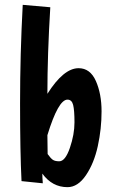

<svg xmlns="http://www.w3.org/2000/svg" viewBox="-20 -753 471 794"><path d="M305 -471Q353 -471 376.5 -418Q400 -365 400 -292.5Q400 -220 384.5 -149Q369 -78 335.5 -28.5Q302 21 259 21Q196 21 155 -35Q155 -21 157 5L69 -4Q63 -124 63 -326.5Q63 -529 74 -733L188 -723Q176 -526 176 -365Q243 -471 305 -471ZM176 -194 177 -116Q189 -99 198 -92.5Q207 -86 225 -86Q250 -86 269 -141.5Q288 -197 288 -247Q288 -297 282.5 -319Q277 -341 259 -341Q221 -341 176 -194Z"/></svg>

Font: Boogaloo
Style: Regular
Weight: 400
Designer: John Vargas Beltran
Foundry: John Vargas Beltran
Version: Version 1.002